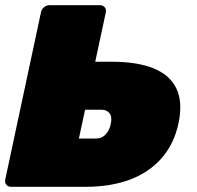

<svg xmlns="http://www.w3.org/2000/svg" viewBox="-23 -720 759 740"><path d="M19 0Q8 0 1.5 -8Q-5 -16 -3 -27L135 -673Q137 -684 146.5 -692Q156 -700 167 -700H363Q374 -700 380.5 -692Q387 -684 385 -673L344 -482H409Q506 -482 569 -456.5Q632 -431 657 -378.5Q682 -326 665 -245Q648 -165 599.5 -110Q551 -55 477 -27.5Q403 0 307 0ZM281 -186H346Q370 -186 385 -203Q400 -220 404 -243Q410 -270 399 -283.5Q388 -297 370 -297H305Z"/></svg>

Font: Rubik Light Black
Style: Italic
Weight: 900
Italic angle: -12°
Version: Version 2.104